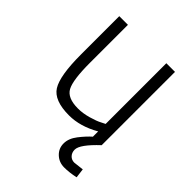

<svg xmlns="http://www.w3.org/2000/svg" viewBox="-200 -611 926 926"><g transform="rotate(45 262.5 -148.0)"><path d="M391 -500H450V0Q373 72 373 107Q373 127 385 140Q397 153 416 153L468 147L474 195Q433 204 398 204Q363 204 338.5 181Q314 158 314 124Q314 90 340 56.5Q366 23 392 0H391V-35Q313 10 237 10Q135 10 102.5 -42Q70 -94 70 -239V-500H129V-241Q129 -124 150.5 -84Q172 -44 244 -44Q277 -44 314 -54.5Q351 -65 371 -76L391 -86Z"/></g></svg>

Font: Titillium Web
Style: Light
Weight: 300
Version: Version 1.001;PS 57.000;hotconv 1.0.70;makeotf.lib2.5.55311